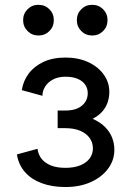

<svg xmlns="http://www.w3.org/2000/svg" viewBox="-20 -752 535 782"><path d="M246.6 -301.8Q229 -301.8 221.9 -301.8Q214.8 -301.8 214.8 -301.8V-230Q214.8 -230 221.7 -230Q228.5 -230 246.6 -230Q281.7 -230 306.9 -219.2Q332 -208.5 345.2 -189.9Q358.4 -171.4 358.4 -147.9Q358.4 -124.5 345.2 -106.7Q332 -88.9 306.9 -78.6Q281.7 -68.4 246.6 -68.4Q211.4 -68.4 187.3 -78.1Q163.1 -87.9 149.4 -105.2Q135.7 -122.6 132.8 -146L48.8 -123Q55.7 -80.6 81.8 -51Q107.9 -21.5 149.9 -5.9Q191.9 9.8 246.6 9.8Q305.2 9.8 350.1 -10.5Q395 -30.8 420.4 -65.2Q445.8 -99.6 445.8 -141.6Q445.8 -168 436.5 -191.7Q427.2 -215.3 407.7 -234.9Q388.2 -254.4 357.4 -268.1Q381.8 -280.8 396.7 -297.9Q411.6 -314.9 418.5 -335.4Q425.3 -356 425.3 -377.9Q425.3 -416.5 402.6 -448.2Q379.9 -480 339.6 -498.8Q299.3 -517.6 246.6 -517.6Q194.3 -517.6 156.2 -499.5Q118.2 -481.4 96.2 -451.4Q74.2 -421.4 68.8 -384.8L152.8 -361.8Q152.8 -381.8 164.1 -399.7Q175.3 -417.5 196.3 -428.5Q217.3 -439.5 246.6 -439.5Q276.4 -439.5 296.4 -430.9Q316.4 -422.4 326.9 -407.2Q337.4 -392.1 337.4 -372.1Q337.4 -352.1 326.9 -336.2Q316.4 -320.3 296.4 -311Q276.4 -301.8 246.6 -301.8ZM293 -669.9Q293 -643.6 311 -625.5Q329.1 -607.4 355.5 -607.4Q381.8 -607.4 399.9 -625.5Q418 -643.6 418 -669.9Q418 -696.3 399.9 -714.4Q381.8 -732.4 355.5 -732.4Q329.1 -732.4 311 -714.4Q293 -696.3 293 -669.9ZM74.2 -669.9Q74.2 -643.6 92.3 -625.5Q110.4 -607.4 136.7 -607.4Q163.1 -607.4 181.2 -625.5Q199.2 -643.6 199.2 -669.9Q199.2 -696.3 181.2 -714.4Q163.1 -732.4 136.7 -732.4Q110.4 -732.4 92.3 -714.4Q74.2 -696.3 74.2 -669.9Z"/></svg>

Font: Giphurs
Style: Regular
Weight: 400
Version: Version 2.010